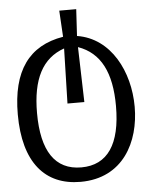

<svg xmlns="http://www.w3.org/2000/svg" viewBox="-56 -660 715 914"><g transform="rotate(-5 301.0 -203.5)"><path d="M292 206.5C495.6 206.5 579.6 40.5 579.6 -127.4C579.6 -294.9 496.1 -461.4 335.4 -486.8L342.8 -614.3H261.7L269 -488.8C103.5 -461.4 22 -346.7 22 -139.2C22 90.3 122.1 206.5 292 206.5ZM301.8 138.2C176.3 138.2 113.8 43.9 113.8 -137.7C113.8 -299.3 163.1 -396 269 -433.1L262.2 -170.4H342.8L335.4 -433.6C442.4 -396 491.2 -297.9 491.2 -138.7C491.2 43 427.7 138.2 301.8 138.2Z"/></g></svg>

Font: Hack
Style: Regular
Weight: 400
Monospace: yes
Designer: Christopher Simpkins
Foundry: Christopher Simpkins
Version: Version 2.010